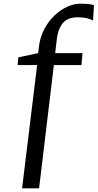

<svg xmlns="http://www.w3.org/2000/svg" viewBox="-20 -845 528 1039"><path d="M190 -587Q196 -642 219 -686Q242 -730 274.8 -761Q307.5 -792 344 -808.5Q380.5 -825 413.5 -825Q449 -825 466 -822.2Q483 -819.5 488.5 -817L483.5 -733.5Q478.5 -737 468.2 -741Q458 -745 441 -748.2Q424 -751.5 399 -751.5Q378.5 -751.5 360 -746Q341.5 -740.5 326.2 -726.5Q311 -712.5 300.5 -687Q290 -661.5 286 -620.5L278.5 -557.5H426.5L421 -493H271.5L191.5 174H99.5L181 -493H75.5L79 -534.5L186.5 -557.5Z"/></svg>

Font: Merriweather 24pt
Style: Italic
Weight: 400
Italic angle: -7.8°
Designer: Eben Sorkin
Foundry: Eben Sorkin
Version: Version 2.101